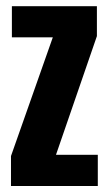

<svg xmlns="http://www.w3.org/2000/svg" viewBox="-20 -618 364 638"><path d="M16.5 0V-99.5L155.5 -494H19.5V-597.5H302V-498L166 -103.5H305V0Z"/></svg>

Font: Anybody Condensed Regular
Style: Bold
Weight: 700
Width: 3
Designer: Tyler Finck
Foundry: Etcetera Type Company
Version: Version 1.010; ttfautohint (v1.8.3) -l 8 -r 50 -G 200 -x 14 